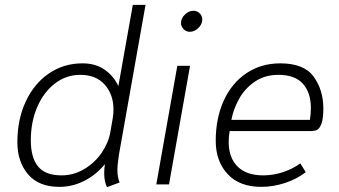

<svg xmlns="http://www.w3.org/2000/svg" viewBox="-20 -754 1388 785"><path d="M406 -46Q406 -64 409 -83Q374 -40 325.5 -15Q277 10 223 10Q138 10 94.5 -41.5Q51 -93 51 -172Q51 -266 85.5 -339.5Q120 -413 180.5 -454Q241 -495 317 -495Q371 -495 408 -469Q445 -443 464 -402L523 -734H575L466 -120Q460 -81 460 -59Q460 -30 469 -8L418 11Q413 4 409.5 -11.5Q406 -27 406 -46ZM431 -213 441 -271Q444 -289 444 -306Q444 -367 408.5 -407.5Q373 -448 308 -448Q251 -448 205 -413Q159 -378 132.5 -317Q106 -256 106 -180Q106 -110 135.5 -73.5Q165 -37 232 -37Q281 -37 324 -62.5Q367 -88 395 -128.5Q423 -169 431 -213Z M720 -660Q720 -679 736 -694.5Q752 -710 771 -710Q786 -710 796.5 -699.5Q807 -689 807 -674Q807 -655 791 -639.5Q775 -624 756 -624Q741 -624 730.5 -635Q720 -646 720 -660ZM705 -485H757L671 0H619Z M862 -178Q862 -271 895 -343Q928 -415 988 -455Q1048 -495 1126 -495Q1223 -495 1262.5 -440.5Q1302 -386 1302 -310Q1302 -268 1294 -247.5Q1286 -227 1275.5 -222.5Q1265 -218 1250 -218H919Q915 -197 915 -173Q915 -110 951 -73.5Q987 -37 1056 -37Q1097 -37 1136.5 -50Q1176 -63 1208 -86L1230 -50Q1194 -22 1145.5 -6Q1097 10 1048 10Q959 10 910.5 -42.5Q862 -95 862 -178ZM1247 -264Q1251 -287 1251 -313Q1251 -375 1218.5 -411.5Q1186 -448 1118 -448Q1062 -448 1021 -419.5Q980 -391 957 -349Q934 -307 926 -264Z"/></svg>

Font: Niramit ExtraLight
Style: Italic
Weight: 200
Italic angle: -10°
Designer: Katatrad Aksorn Co.,Ltd.
Foundry: Cadson Demak Co.,Ltd.
Version: Version 1.000; ttfautohint (v1.6)